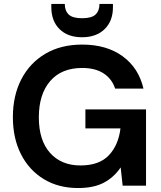

<svg xmlns="http://www.w3.org/2000/svg" viewBox="-20 -937 813 969"><path d="M374 12Q275 12 201 -33Q127 -78 86 -158.5Q45 -239 45 -346Q45 -454 87.5 -536.5Q130 -619 208.5 -665.5Q287 -712 395 -712Q518 -712 599 -653Q680 -594 704 -490H561Q545 -539 503 -566.5Q461 -594 395 -594Q290 -594 233 -527.5Q176 -461 176 -345Q176 -229 232.5 -165.5Q289 -102 386 -102Q481 -102 529.5 -153.5Q578 -205 588 -289H411V-385H717V0H599L589 -92Q555 -42 504 -15Q453 12 374 12ZM394 -749Q322 -749 280.5 -790Q239 -831 239 -901V-917H307Q307 -883 326.5 -864Q346 -845 394 -845Q443 -845 462.5 -864Q482 -883 482 -917H550V-900Q550 -831 508 -790Q466 -749 394 -749Z"/></svg>

Font: DeepMind Sans
Style: Bold
Weight: 700
Designer: Jonny Pinhorn / Modifications: Colophon Foundry
Foundry: Colophon Foundry
Version: Version 1.002; ttfautohint (v1.8.2)